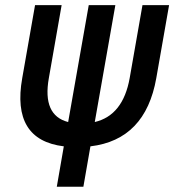

<svg xmlns="http://www.w3.org/2000/svg" viewBox="-20 -713 665 733"><path d="M240.2 -247.1 318.8 -693.4H420.4L341.8 -247.1Q449.7 -272.5 475.1 -415L523.9 -693.4H625.5L576.7 -415Q535.2 -179.2 325.2 -154.3L298.3 0H196.8L223.6 -154.3Q22.9 -178.7 64.9 -415L113.8 -693.4H215.3L166.5 -415Q141.1 -272.5 240.2 -247.1Z"/></svg>

Font: Cascadia Mono
Style: Italic
Weight: 400
Italic angle: -10°
Monospace: yes
Designer: Aaron Bell
Foundry: Saja Typeworks
Version: Version 2404.023; ttfautohint (v1.8.4)